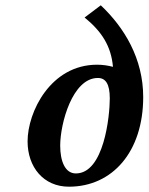

<svg xmlns="http://www.w3.org/2000/svg" viewBox="-20 -694 560 724"><path d="M520 -328C520 -473 449 -590 360 -674L299 -628C364 -575 399 -520 406 -442C387 -447 367 -450 346 -450C171 -450 84 -272 84 -161C84 -64 144 10 240 10C404 10 520 -122 520 -328ZM349 -400C378 -400 394 -378 394 -323C394 -256 372 -40 266 -40C225 -40 207 -87 207 -145C207 -228 253 -400 349 -400Z"/></svg>

Font: Pfennig
Style: BoldItalic
Weight: 700
Italic angle: -13°
Version: Version 20100423